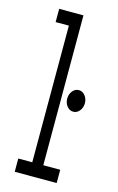

<svg xmlns="http://www.w3.org/2000/svg" viewBox="-106 -711 463 756"><g transform="rotate(15 125.0 -332.5)"><path d="M35 0V-54H92V-611H38V-665H137V-54H206V0ZM196 -288Q181 -288 170.5 -301Q160 -314 160 -332Q160 -350 170.5 -363Q181 -376 196 -376Q211 -376 221.5 -363Q232 -350 232 -332Q232 -314 221.5 -301Q211 -288 196 -288Z"/></g></svg>

Font: Inconsolata UltraCondensed
Style: Regular
Weight: 400
Width: 1
Monospace: yes
Designer: Raph Levien, Cyreal, Brenton Simpson
Foundry: Raph Levien, Cyreal, Google
Version: Version 3.001; ttfautohint (v1.8.2.53-6de2)